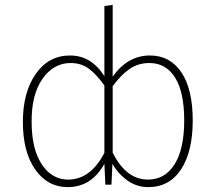

<svg xmlns="http://www.w3.org/2000/svg" viewBox="-20 -759 887 789"><path d="M596 -531Q679 -531 725.5 -461.5Q772 -392 772 -264Q772 -136 724 -63Q676 10 589 10Q542 10 503.5 -17.5Q465 -45 442 -86L438 0H413L409 -86Q356 10 258 10Q176 10 125 -62Q74 -134 74 -258Q74 -380 127 -455.5Q180 -531 268 -531Q355 -531 409 -446V-734L443 -739V-444Q505 -531 596 -531ZM260 -21Q352 -21 409 -131V-408Q375 -455 344 -477.5Q313 -500 270 -500Q200 -500 154.5 -435Q109 -370 110 -258Q110 -147 151.5 -84Q193 -21 260 -21ZM588 -21Q658 -21 697.5 -84Q737 -147 737 -264Q737 -380 699.5 -440Q662 -500 594 -500Q548 -500 513 -476Q478 -452 443 -405V-132Q498 -21 588 -21Z"/></svg>

Font: Fira Sans UltraLight
Style: Regular
Weight: 200
Designer: Carrois Corporate & Edenspiekermann AG
Foundry: Carrois Corporate GbR & Edenspiekermann AG
Version: Version 4.106;PS 004.106;hotconv 1.0.70;makeotf.lib2.5.58329